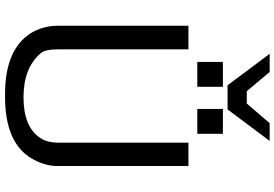

<svg xmlns="http://www.w3.org/2000/svg" viewBox="-188 -912 1115 780"><g transform="rotate(90 370.0 -522.5)"><path d="M351 -967 273 -1060H199L327 -889H425L553 -1060H481L401 -967ZM623 -91Q655 -144 655 -199V-730H560V-203Q560 -156 541 -128Q496 -60 376 -60Q255 -60 196 -131Q181 -149 181 -200V-730H85V-201Q85 -137 117 -87Q184 15 363 15H374Q559 15 623 -91ZM423 -870V-766H524V-870ZM232 -870V-766H333V-870Z"/></g></svg>

Font: Sawarabi Gothic
Style: Regular
Weight: 400
Designer: mshio (mshio@users.sourceforge.jp)
Version: Version 20141215